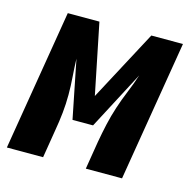

<svg xmlns="http://www.w3.org/2000/svg" viewBox="-102 -603 685 686"><g transform="rotate(15 240.5 -260.0)"><path d="M-19 0 67 -520H184L237 -259L376 -520H493L407 0H273L290 -104Q296 -138 303.5 -171.5Q311 -205 322 -238.5Q333 -272 346.5 -304.5Q360 -337 371 -371L258 -156H182L139 -371Q140 -337 142.5 -304.5Q145 -272 145 -238.5Q145 -205 141.5 -171.5Q138 -138 132 -104L115 0Z"/></g></svg>

Font: Iosevka Curly Heavy
Style: Italic
Weight: 900
Italic angle: -9°
Monospace: yes
Designer: Belleve Invis
Foundry: Belleve Invis
Version: Version 22.1.2; ttfautohint (v1.8.4)